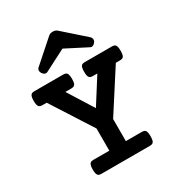

<svg xmlns="http://www.w3.org/2000/svg" viewBox="-190 -936 981 1059"><g transform="rotate(-30 300.0 -406.5)"><path d="M168.5 -635.7Q163.6 -633.3 159.2 -633.3Q147 -633.3 137.2 -647Q130.9 -655.3 130.9 -665Q130.9 -674.8 139.2 -682.1L277.8 -804.7Q288.1 -813.5 304.7 -813.5Q321.3 -813.5 331.5 -804.7L470.2 -682.1Q477.1 -675.8 478 -667Q479.5 -655.8 472.2 -647Q466.8 -639.2 458.5 -635.3Q453.6 -633.3 450.2 -633.3Q445.8 -633.3 440.9 -635.7L304.7 -705.6ZM247.1 -230 80.1 -490.7H53.7Q44.4 -490.7 38.6 -492.9Q32.7 -495.1 29.3 -500.5Q22.9 -510.3 22.9 -535.2Q22.9 -560.5 29.8 -570.3Q33.2 -575.7 38.8 -577.6Q44.4 -579.6 53.7 -579.6H236.3Q253.4 -579.6 259.8 -571.3Q267.1 -561 267.1 -535.2Q267.1 -508.8 259.8 -499Q253.4 -490.7 236.3 -490.7H199.2L300.3 -329.1L402.8 -490.7H375Q366.2 -490.7 360.4 -492.7Q354.5 -494.6 351.1 -499.5Q344.2 -508.3 344.2 -535.2Q344.2 -560.5 350.6 -570.3Q354 -575.7 359.9 -577.6Q365.7 -579.6 375 -579.6H545.9Q554.7 -579.6 560.5 -577.6Q566.4 -575.7 569.8 -570.8Q576.7 -561 576.7 -535.2Q576.7 -509.3 570.3 -500Q566.9 -494.6 561 -492.7Q555.2 -490.7 545.9 -490.7H520.5L352.5 -229.5V-88.9H453.1Q470.7 -88.9 477.1 -80.6Q483.9 -70.3 483.9 -44.4Q483.9 -17.6 477.1 -8.8Q473.6 -3.9 467.8 -2Q461.9 0 453.1 0H146.5Q137.2 0 131.6 -2Q126 -3.9 122.6 -8.8Q115.7 -18.6 115.7 -44.4Q115.7 -69.8 122.6 -79.6Q126 -85 131.6 -86.9Q137.2 -88.9 146.5 -88.9H247.1Z"/></g></svg>

Font: Courier Prime SemiBold
Style: Regular
Weight: 600
Designer: Alan Dague-Greene
Foundry: Quote-Unquote Apps
Version: Version 1.202